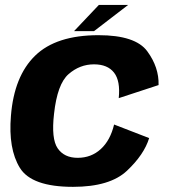

<svg xmlns="http://www.w3.org/2000/svg" viewBox="-20 -738 672 764"><path d="M270.5 5.5Q417.5 5.5 485.5 -58.8Q553.5 -123 573.5 -188.5L434 -242.5Q419 -179.5 381 -144.8Q343 -110 289 -110Q235.5 -110 209.5 -147.8Q183.5 -185.5 195 -285Q208 -404 252.8 -443Q297.5 -482 354 -482Q408 -482 433.8 -449Q459.5 -416 452.5 -347.5L611 -399.5Q613 -470 566 -534Q519 -598 372 -598Q203.5 -598 119.8 -516.5Q36 -435 23.5 -277Q12.5 -146 59 -70.2Q105.5 5.5 270.5 5.5ZM274.5 -614H354L490 -718.5H373.5Z"/></svg>

Font: Anybody
Style: Bold Italic
Weight: 700
Italic angle: -10°
Designer: Tyler Finck
Foundry: Etcetera Type Company
Version: Version 1.113;gftools[0.9.25]